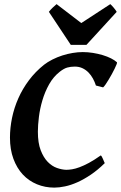

<svg xmlns="http://www.w3.org/2000/svg" viewBox="-20 -877 575 911"><path d="M535.2 -581.1Q536.1 -579.6 533 -571.3Q529.8 -563 523.9 -551Q518.1 -539.1 510.5 -525.1Q502.9 -511.2 495.1 -498.5Q487.3 -485.8 480.5 -475.8Q473.6 -465.8 469.2 -462.4L435.1 -471.2Q429.7 -488.3 420.9 -504.4Q412.1 -520.5 399.7 -533.2Q387.2 -545.9 371.1 -553.5Q355 -561 335 -561Q315.4 -561 299.6 -556.6Q283.7 -552.2 264.2 -537.1Q233.4 -513.2 213.1 -477.1Q192.9 -440.9 181.2 -401.1Q169.4 -361.3 164.6 -322Q159.7 -282.7 159.7 -252Q159.7 -198.7 173.1 -164.1Q186.5 -129.4 206.5 -108.9Q226.6 -88.4 250.2 -80.1Q273.9 -71.8 294.4 -71.3Q306.2 -71.3 321.8 -73.7Q337.4 -76.2 357.2 -83.5Q377 -90.8 402.1 -104.2Q427.2 -117.7 458 -139.6Q460.4 -138.7 463.4 -133.3Q466.3 -127.9 469 -121.6Q471.7 -115.2 473.9 -109.9Q476.1 -104.5 477.1 -103Q443.8 -70.3 410.9 -48.1Q377.9 -25.9 347.2 -12.2Q316.4 1.5 288.6 7.3Q260.7 13.2 237.8 13.2Q193.8 13.2 155.3 -2.7Q116.7 -18.6 88.4 -48.8Q60.1 -79.1 43.7 -123.3Q27.3 -167.5 27.3 -224.1Q27.3 -270 37.1 -317.6Q46.9 -365.2 66.9 -410.4Q86.9 -455.6 117.4 -496.3Q147.9 -537.1 189 -569.8Q206.5 -583.5 229 -594.7Q251.5 -606 275.6 -613.8Q299.8 -621.6 324.7 -625.7Q349.6 -629.9 372.6 -629.9Q396.5 -629.9 420.9 -626Q445.3 -622.1 467.3 -615.5Q489.3 -608.9 506.8 -600.1Q524.4 -591.3 535.2 -581.1ZM390.1 -664.1H315.9L211.9 -820.8Q218.8 -830.1 230 -840.8Q241.2 -851.6 248.5 -857.4L365.7 -767.6L503.4 -857.4Q506.3 -855 510.5 -850.6Q514.6 -846.2 519 -841.1Q523.4 -835.9 527.3 -830.6Q531.2 -825.2 533.7 -820.8Z"/></svg>

Font: Gentium Book Basic
Style: Bold Italic
Weight: 700
Italic angle: -8°
Designer: J. Victor Gaultney and Annie Olsen
Foundry: SIL International
Version: Version 1.102; 2013; Maintenance release